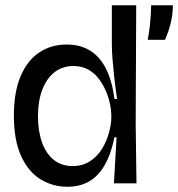

<svg xmlns="http://www.w3.org/2000/svg" viewBox="-20 -700 680 733"><path d="M237 13Q182 13 135.5 -15Q89 -43 61 -103.5Q33 -164 33 -259Q33 -348 58.5 -408.5Q84 -469 129.5 -499.5Q175 -530 234 -530Q287 -530 324.5 -506.5Q362 -483 385 -437Q408 -391 417 -322H427Q420 -369 416 -406.5Q412 -444 409.5 -474.5Q407 -505 407 -530V-680H500L498 -227L501 0H415L425 -176H417Q404 -112 379.5 -69.5Q355 -27 319.5 -7Q284 13 237 13ZM257 -66Q296 -66 324.5 -85Q353 -104 370.5 -133.5Q388 -163 396.5 -195Q405 -227 405 -252V-260Q405 -277 400.5 -300.5Q396 -324 385.5 -349.5Q375 -375 358.5 -397.5Q342 -420 317.5 -434Q293 -448 260 -448Q219 -448 189 -425Q159 -402 142 -359Q125 -316 125 -256Q125 -199 140.5 -156Q156 -113 185.5 -89.5Q215 -66 257 -66ZM544 -548Q550 -581 552.5 -605.5Q555 -630 556 -648.5Q557 -667 557 -680H640Q640 -650 633 -617.5Q626 -585 610 -548Z"/></svg>

Font: Bricolage Grotesque 96pt
Style: Regular
Weight: 400
Version: Version 1.001;gftools[0.9.33.dev8+g029e19f]